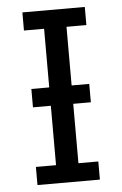

<svg xmlns="http://www.w3.org/2000/svg" viewBox="-51 -723 484 760"><g transform="rotate(-5 191.0 -343.0)"><path d="M76 -381H306V-308H76ZM67 0V-72H147V-614H67V-686H315V-614H236V-72H315V0Z"/></g></svg>

Font: Chivo Medium Light
Style: Regular
Weight: 300
Version: Version 2.002